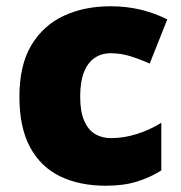

<svg xmlns="http://www.w3.org/2000/svg" viewBox="-20 -583 579 613"><path d="M318 10Q234 10 172 -20Q110 -50 76 -113Q42 -176 42 -274Q42 -375 80 -438.5Q118 -502 183.5 -532.5Q249 -563 333 -563Q384 -563 429.5 -552Q475 -541 514 -521L458 -380Q424 -395 394.5 -404Q365 -413 333 -413Q304 -413 282 -398Q260 -383 248 -352.5Q236 -322 236 -275Q236 -227 248.5 -198Q261 -169 283 -155.5Q305 -142 334 -142Q375 -142 416.5 -155Q458 -168 495 -191V-39Q461 -17 418 -3.5Q375 10 318 10Z"/></svg>

Font: Noto Sans Devanagari Black
Style: Regular
Weight: 900
Version: Version 2.003